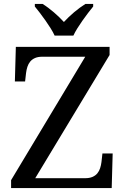

<svg xmlns="http://www.w3.org/2000/svg" viewBox="-20 -951 632 971"><path d="M534.2 -672.9 158.2 -49.8H410.2Q432.6 -49.8 447.8 -56.4Q462.9 -63 472.2 -74.2Q481.4 -85.4 486.3 -100.3Q491.2 -115.2 493.2 -131.8L498 -174.8H549.8L544.9 0H36.1V-40L411.1 -664.1H193.8Q171.9 -664.1 157 -657.5Q142.1 -650.9 132.8 -639.6Q123.5 -628.4 118.7 -613.5Q113.8 -598.6 111.8 -582L106.9 -539.1H55.2L60.1 -713.9H534.2ZM156.2 -931.2H195.3Q209.5 -922.4 223.9 -911.6Q238.3 -900.9 252.2 -888.9Q266.1 -877 279.1 -864.5Q292 -852.1 303.2 -839.8Q314.5 -852.1 327.4 -864.5Q340.3 -877 354.5 -888.9Q368.7 -900.9 383.3 -911.6Q397.9 -922.4 412.1 -931.2H451.2V-918Q439.5 -903.8 425.3 -885.3Q411.1 -866.7 397.2 -846.9Q383.3 -827.1 371.1 -807.6Q358.9 -788.1 351.1 -771H256.3Q248.5 -788.1 236.3 -807.6Q224.1 -827.1 210.2 -846.9Q196.3 -866.7 182.1 -885.3Q168 -903.8 156.2 -918Z"/></svg>

Font: Droid-TTFautohint Serif
Style: Regular
Weight: 400
Foundry: Ascender Corporation
Version: Version 1.00; ttfautohint (v1.00rc1.4-1a1c-dirty) -l 8 -r 50